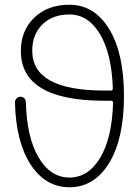

<svg xmlns="http://www.w3.org/2000/svg" viewBox="-20 -770 591 810"><path d="M448 -388Q456 -388 456 -398Q451 -544 401.5 -626.5Q352 -709 273 -709Q202 -709 159 -667Q116 -625 116 -556Q116 -388 420 -388ZM273 20Q172 20 109.5 -75.5Q47 -171 43 -339Q43 -348 50 -355Q57 -362 66 -362Q76 -362 82.5 -355.5Q89 -349 89 -339Q93 -190 143 -105.5Q193 -21 273 -21Q353 -21 403 -105Q453 -189 457 -337Q457 -345 448 -345H420Q68 -345 68 -555Q68 -641 124.5 -695.5Q181 -750 273 -750Q378 -750 440.5 -647.5Q503 -545 503 -365Q503 -185 440.5 -82.5Q378 20 273 20Z"/></svg>

Font: Rounded Mplus 1c Light
Style: Regular
Weight: 300
Version: Version 1.059.20150529